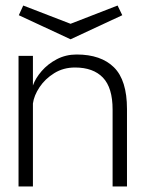

<svg xmlns="http://www.w3.org/2000/svg" viewBox="-20 -674 526 694"><path d="M47 0V-472H99V-365Q108 -391 130.5 -417Q153 -443 185.5 -460Q218 -477 257 -477Q345 -477 392 -430.5Q439 -384 439 -280V0H387V-278Q387 -357 352 -393.5Q317 -430 251 -430Q209 -430 176 -409.5Q143 -389 123 -359Q103 -329 99 -300V0ZM235 -532 48 -619 64 -654 235 -588 405 -654 422 -619Z"/></svg>

Font: Lil Grotesk Light
Style: Regular
Weight: 300
Designer: Bastien Sozeau
Foundry: NBR — Bastien Sozeau
Version: Version 3.003; ttfautohint (v1.8.4.7-5d5b);gftools[0.9.33]